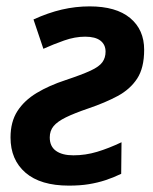

<svg xmlns="http://www.w3.org/2000/svg" viewBox="-20 -572 479 602"><path d="M196 10Q107 10 60 -30.5Q13 -71 13 -141Q13 -190 34.5 -223.5Q56 -257 95 -280.5Q134 -304 186 -321Q237 -338 264 -350.5Q291 -363 301 -377Q311 -391 311 -410Q311 -432 295 -444.5Q279 -457 247 -457Q215 -457 181 -445Q147 -433 116 -419L85 -511Q131 -532 174 -542Q217 -552 261 -552Q344 -552 388 -515.5Q432 -479 432 -416Q432 -359 410 -325.5Q388 -292 349 -271Q310 -250 257 -232Q213 -217 186.5 -204Q160 -191 148 -176.5Q136 -162 136 -141Q136 -113 155.5 -99Q175 -85 210 -85Q248 -85 284.5 -96Q321 -107 361 -126L360 -27Q335 -15 310.5 -7Q286 1 258.5 5.5Q231 10 196 10Z"/></svg>

Font: Noto Sans Display SemiBold
Style: Italic
Weight: 600
Italic angle: -12°
Designer: Monotype Design Team
Foundry: Monotype Imaging Inc.
Version: Version 2.003